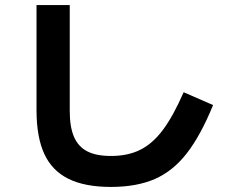

<svg xmlns="http://www.w3.org/2000/svg" viewBox="-20 -729 904 754"><path d="M123.4 -293.4V-709H253.9V-293.4Q253.9 -230.1 270.7 -191.4Q287.6 -152.7 322.8 -134.6Q358 -116.5 415.9 -116.5Q481.8 -116.5 530.5 -140.6Q579.2 -164.7 619.7 -218.8Q660.2 -273 701.2 -366.8L816.8 -316.4Q768.2 -197.4 713.9 -127.4Q659.7 -57.4 588.2 -26.1Q516.7 5.1 415.5 5.1Q313.4 5.1 249.2 -26.6Q184.9 -58.2 154.4 -123.6Q123.9 -189 123.4 -293.4Z"/></svg>

Font: Pretendard GOV Variable
Style: Regular
Weight: 400
Designer: Base glyphs from Inter by Rasmus Andersson; Hangul glyphs from Noto Sans CJK(Source Han Sans) by Jang Soo-young and Kang
Foundry: Kil Hyung-jin
Version: Version 1.307;Glyphs 3.2 (3192)